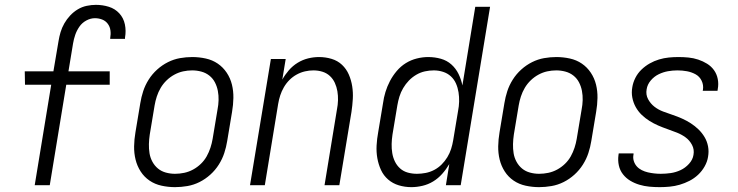

<svg xmlns="http://www.w3.org/2000/svg" viewBox="-20 -763 3040 791"><path d="M185 0H123L191 -414H83L82 -469H200L221 -593Q224 -612 229.5 -630.5Q235 -649 245 -666.5Q255 -684 269 -699Q283 -714 300.5 -724.5Q318 -735 337.5 -739Q357 -743 375 -743Q403 -743 428.5 -735Q454 -727 471.5 -708Q489 -689 494.5 -662.5Q500 -636 495 -608V-603H434V-606Q437 -622 435 -637.5Q433 -653 424 -665Q415 -677 401 -682.5Q387 -688 371 -688Q353 -688 335.5 -678.5Q318 -669 307 -653Q296 -637 290 -619.5Q284 -602 281 -584L262 -469H432V-414H253Z M701 8Q673 8 645.5 2Q618 -4 596 -19Q574 -34 559.5 -56.5Q545 -79 538.5 -105.5Q532 -132 532.5 -160.5Q533 -189 538 -218L558 -338Q562 -363 570 -387.5Q578 -412 592.5 -435Q607 -458 627.5 -476.5Q648 -495 672 -507Q696 -519 721.5 -523.5Q747 -528 772 -528Q800 -528 827.5 -522Q855 -516 877 -501Q899 -486 914 -463.5Q929 -441 935.5 -414.5Q942 -388 941.5 -359.5Q941 -331 936 -302L916 -182Q912 -157 904 -132.5Q896 -108 881.5 -85Q867 -62 846.5 -43.5Q826 -25 802 -13Q778 -1 752 3.5Q726 8 701 8ZM701 -47Q720 -47 739 -51Q758 -55 775.5 -64.5Q793 -74 807.5 -88Q822 -102 831.5 -119Q841 -136 847 -154.5Q853 -173 856 -191L876 -311Q880 -331 880.5 -350.5Q881 -370 877.5 -388.5Q874 -407 865.5 -423.5Q857 -440 842.5 -451.5Q828 -463 809.5 -468Q791 -473 772 -473Q753 -473 734.5 -469Q716 -465 698.5 -455.5Q681 -446 666.5 -432Q652 -418 642 -401Q632 -384 626 -365.5Q620 -347 617 -329L597 -209Q594 -189 593.5 -169.5Q593 -150 596 -131.5Q599 -113 608 -96.5Q617 -80 631 -68.5Q645 -57 663.5 -52Q682 -47 701 -47Z M1010 0 1096 -520H1157L1143 -435Q1154 -455 1170 -473.5Q1186 -492 1206.5 -504.5Q1227 -517 1249.5 -522.5Q1272 -528 1294 -528Q1321 -528 1346 -520.5Q1371 -513 1389 -496Q1407 -479 1417 -456Q1427 -433 1431 -407.5Q1435 -382 1433.5 -355.5Q1432 -329 1428 -302L1378 0H1317L1368 -311Q1372 -331 1372.5 -350Q1373 -369 1370 -387Q1367 -405 1359.5 -421.5Q1352 -438 1339 -450Q1326 -462 1308.5 -467.5Q1291 -473 1271 -473Q1254 -473 1236.5 -469Q1219 -465 1202.5 -456Q1186 -447 1172.5 -433.5Q1159 -420 1149.5 -403.5Q1140 -387 1134.5 -370Q1129 -353 1126 -335L1071 0Z M1675 8Q1648 8 1623 0.5Q1598 -7 1579 -23.5Q1560 -40 1549.5 -63Q1539 -86 1534.5 -111.5Q1530 -137 1531.5 -164Q1533 -191 1538 -218L1558 -338Q1561 -361 1568 -384Q1575 -407 1586.5 -429Q1598 -451 1614.5 -470.5Q1631 -490 1652 -503Q1673 -516 1697 -522Q1721 -528 1744 -528Q1771 -528 1796 -521Q1821 -514 1839.5 -497.5Q1858 -481 1869 -458.5Q1880 -436 1885 -411L1938 -735H1999L1878 0H1817L1831 -87Q1818 -65 1801.5 -46.5Q1785 -28 1764.5 -15.5Q1744 -3 1720.5 2.5Q1697 8 1675 8ZM1698 -47Q1715 -47 1733.5 -50.5Q1752 -54 1769 -63Q1786 -72 1799.5 -85.5Q1813 -99 1823 -115.5Q1833 -132 1838.5 -149.5Q1844 -167 1847 -185L1867 -305Q1871 -325 1871.5 -344.5Q1872 -364 1869 -383Q1866 -402 1858.5 -419Q1851 -436 1837.5 -448.5Q1824 -461 1805.5 -467Q1787 -473 1767 -473Q1749 -473 1730.5 -469Q1712 -465 1695 -455Q1678 -445 1664.5 -431Q1651 -417 1641 -400Q1631 -383 1625.5 -365Q1620 -347 1617 -329L1597 -209Q1594 -189 1593.5 -170Q1593 -151 1596 -132.5Q1599 -114 1607 -97.5Q1615 -81 1628.5 -69Q1642 -57 1660 -52Q1678 -47 1698 -47Z M2201 8Q2173 8 2145.5 2Q2118 -4 2096 -19Q2074 -34 2059.5 -56.5Q2045 -79 2038.5 -105.5Q2032 -132 2032.5 -160.5Q2033 -189 2038 -218L2058 -338Q2062 -363 2070 -387.5Q2078 -412 2092.5 -435Q2107 -458 2127.5 -476.5Q2148 -495 2172 -507Q2196 -519 2221.5 -523.5Q2247 -528 2272 -528Q2300 -528 2327.5 -522Q2355 -516 2377 -501Q2399 -486 2414 -463.5Q2429 -441 2435.5 -414.5Q2442 -388 2441.5 -359.5Q2441 -331 2436 -302L2416 -182Q2412 -157 2404 -132.5Q2396 -108 2381.5 -85Q2367 -62 2346.5 -43.5Q2326 -25 2302 -13Q2278 -1 2252 3.5Q2226 8 2201 8ZM2201 -47Q2220 -47 2239 -51Q2258 -55 2275.5 -64.5Q2293 -74 2307.5 -88Q2322 -102 2331.5 -119Q2341 -136 2347 -154.5Q2353 -173 2356 -191L2376 -311Q2380 -331 2380.5 -350.5Q2381 -370 2377.5 -388.5Q2374 -407 2365.5 -423.5Q2357 -440 2342.5 -451.5Q2328 -463 2309.5 -468Q2291 -473 2272 -473Q2253 -473 2234.5 -469Q2216 -465 2198.5 -455.5Q2181 -446 2166.5 -432Q2152 -418 2142 -401Q2132 -384 2126 -365.5Q2120 -347 2117 -329L2097 -209Q2094 -189 2093.5 -169.5Q2093 -150 2096 -131.5Q2099 -113 2108 -96.5Q2117 -80 2131 -68.5Q2145 -57 2163.5 -52Q2182 -47 2201 -47Z M2698 8Q2676 8 2655 6Q2634 4 2614 -2Q2594 -8 2576.5 -18.5Q2559 -29 2546.5 -45Q2534 -61 2529.5 -81.5Q2525 -102 2528 -124L2529 -131H2590V-127Q2587 -113 2591 -100Q2595 -87 2603.5 -77.5Q2612 -68 2624 -62Q2636 -56 2649 -53Q2662 -50 2675.5 -48.5Q2689 -47 2702 -47Q2723 -47 2743.5 -50Q2764 -53 2783.5 -62Q2803 -71 2818.5 -88Q2834 -105 2837 -125Q2841 -147 2831 -166Q2821 -185 2804.5 -197Q2788 -209 2769 -216.5Q2750 -224 2730 -231Q2710 -238 2691.5 -246Q2673 -254 2655.5 -265Q2638 -276 2623.5 -290Q2609 -304 2599 -322Q2589 -340 2585 -361Q2581 -382 2585 -404Q2588 -423 2597.5 -442Q2607 -461 2622.5 -476Q2638 -491 2656.5 -501.5Q2675 -512 2695 -518Q2715 -524 2735 -526Q2755 -528 2775 -528Q2796 -528 2816.5 -526Q2837 -524 2856.5 -517.5Q2876 -511 2893 -500.5Q2910 -490 2921.5 -474Q2933 -458 2937 -437.5Q2941 -417 2937 -396L2936 -389H2875L2876 -393Q2879 -413 2870.5 -430.5Q2862 -448 2845.5 -457Q2829 -466 2810 -469.5Q2791 -473 2771 -473Q2751 -473 2731.5 -469.5Q2712 -466 2693.5 -457Q2675 -448 2661 -431.5Q2647 -415 2644 -395Q2640 -373 2650 -354.5Q2660 -336 2676 -323.5Q2692 -311 2712 -303.5Q2732 -296 2751.5 -289.5Q2771 -283 2790 -274.5Q2809 -266 2826 -255Q2843 -244 2857.5 -230Q2872 -216 2882.5 -198.5Q2893 -181 2897 -160Q2901 -139 2897 -117Q2894 -97 2883 -77.5Q2872 -58 2856 -43Q2840 -28 2820.5 -18Q2801 -8 2780.5 -2Q2760 4 2739 6Q2718 8 2698 8Z"/></svg>

Font: Iosevka Term Curly Lt Obl
Style: Regular
Weight: 300
Italic angle: -9°
Designer: Belleve Invis
Foundry: Belleve Invis
Version: Version 32.3.0